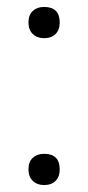

<svg xmlns="http://www.w3.org/2000/svg" viewBox="-20 -524 254 553"><path d="M107 -414Q87 -414 74.5 -426Q62 -438 62 -459Q62 -481 74.5 -492.5Q87 -504 107 -504Q152 -504 152 -459Q152 -438 140 -426Q128 -414 107 -414ZM107 9Q87 9 74.5 -3Q62 -15 62 -36Q62 -58 74.5 -69.5Q87 -81 107 -81Q152 -81 152 -36Q152 -15 140 -3Q128 9 107 9Z"/></svg>

Font: Heraclito Thin
Style: Regular
Weight: 100
Designer: Kostas Bartsokas (font) & Cristiano Sobral (main changes)
Foundry: Kostas Bartsokas (font) & Cristiano Sobral (main changes)
Version: Version 1.00;July 8, 2020;FontCreator 13.0.0.2655 64-bit